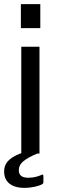

<svg xmlns="http://www.w3.org/2000/svg" viewBox="-20 -743 293 929"><path d="M175 -723H81V-607H175ZM179 104C168 109 146 117 118 117C85 117 71 105 71 80C71 48 97 27 160 0H171V-517H83V-2C18 22 0 51 0 87C0 135 33 166 98 166C134 166 168 157 183 149C188 146 190 144 190 138V109C190 102 187 99 179 104Z"/></svg>

Font: United Sans
Style: Regular
Weight: 400
Designer: Pablo Impallari, Rodrigo Fuenzalida (Modified by Dan O. Williams)
Version: Version 1.000;PS 001.000;hotconv 1.0.88;makeotf.lib2.5.64775